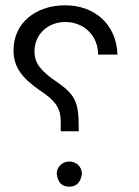

<svg xmlns="http://www.w3.org/2000/svg" viewBox="-20 -694 523 724"><path d="M209 -235V-199H277C277 -264 275 -302 251 -335C239 -351 220 -368 193 -386C134 -426 110 -456 110 -500C110 -565 161 -611 226 -611C297 -611 350 -559 350 -488H423C419 -604 335 -674 226 -674C115 -674 31 -608 31 -504C31 -440 64 -399 132 -352C188 -315 209 -287 209 -235ZM194 -40C197 -7 213 10 241 10C268 10 284 -6 289 -38C289 -65 268 -85 241 -85C216 -85 194 -65 194 -40Z"/></svg>

Font: All Genders v4 Light
Style: Regular
Weight: 300
Designer: Rassam Alawdi
Foundry: Rassam Art
Version: Version 3.100;FEAKit 1.0